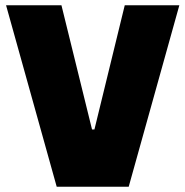

<svg xmlns="http://www.w3.org/2000/svg" viewBox="-20 -708 703 728"><path d="M195 0 3 -688H213L329 -217H338L453 -688H660L468 0Z"/></svg>

Font: Saira Thin ExtraBold
Style: Regular
Weight: 800
Version: Version 1.101